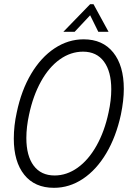

<svg xmlns="http://www.w3.org/2000/svg" viewBox="-20 -888 620 918"><path d="M46 -225Q46 -287 60 -350Q82 -456 129 -535Q176 -614 241 -657Q306 -700 380 -700Q471 -700 521.5 -637Q572 -574 572 -463Q572 -408 558 -340Q535 -234 488 -155Q441 -76 376.5 -33Q312 10 238 10Q146 10 96 -52.5Q46 -115 46 -225ZM499 -350Q512 -409 512 -461Q512 -546 477 -593.5Q442 -641 377 -641Q318 -641 266 -604Q214 -567 176 -498.5Q138 -430 119 -340Q106 -281 106 -228Q106 -143 141 -96Q176 -49 241 -49Q299 -49 351 -86Q403 -123 441.5 -191.5Q480 -260 499 -350ZM411 -868H427L499 -736H450L411 -815L337 -736H283Z"/></svg>

Font: Decalotype Light Italic
Style: Regular
Weight: 300
Italic angle: -12°
Designer: Alfredo Marco Pradil
Foundry: Alfredo Marco Pradil
Version: Version 1.0